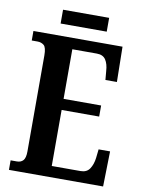

<svg xmlns="http://www.w3.org/2000/svg" viewBox="-93 -909 720 972"><g transform="rotate(10 267.5 -423.0)"><path d="M22 0V-49H54Q75 -49 86.5 -62Q98 -75 98 -108V-601Q98 -643 84.5 -654Q71 -665 52 -665H22V-714H480L483 -533H424L420 -578Q418 -614 404 -635.5Q390 -657 358 -657H232V-402H425V-345H232V-57H380Q412 -57 427 -80Q442 -103 446 -136L451 -181H510L506 0ZM151 -775V-846H388V-775Z"/></g></svg>

Font: Noto Serif Thai ExtraCondensed
Style: Bold
Weight: 700
Width: 2
Designer: Monotype Design Team
Foundry: Monotype Imaging Inc.
Version: Version 2.002; ttfautohint (v1.8.4.7-5d5b)